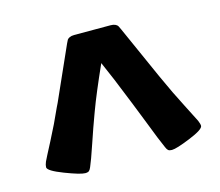

<svg xmlns="http://www.w3.org/2000/svg" viewBox="-73 -797 726 634"><g transform="rotate(-15 290.0 -480.0)"><path d="M469.7 -488.8Q492.2 -438.5 518.8 -387.2Q545.4 -335.9 550.3 -325.2Q555.2 -313.5 555.2 -307.1Q555.2 -294.9 506.3 -274.9Q457.5 -254.9 441.9 -254.9Q433.1 -254.9 429.2 -258.3Q425.3 -261.7 421.9 -270Q415 -285.2 406.2 -307.1Q397.5 -329.1 383.3 -365.5Q369.1 -401.9 356.4 -433.6L351.1 -446.8Q314.9 -538.1 290.5 -592.3Q248.5 -498.5 229.5 -446.8L224.6 -433.6Q210.9 -397 192.6 -342.8Q174.3 -288.6 166 -270Q162.6 -261.7 158.7 -258.3Q154.8 -254.9 145.5 -254.9Q129.4 -254.9 77.4 -274.9Q25.4 -294.9 25.4 -307.1Q25.4 -314.5 29.8 -325.2Q34.2 -335 61.3 -386.7Q88.4 -438.5 110.8 -489.3L117.2 -502.4Q186.5 -658.2 198.2 -684.1Q201.7 -691.9 203.9 -695.6Q206.1 -699.2 212.2 -702.1Q218.3 -705.1 228 -705.1H352.5Q362.3 -705.1 368.4 -702.1Q374.5 -699.2 376.7 -695.6Q378.9 -691.9 382.3 -684.1Q394 -658.2 463.4 -502.4Z"/></g></svg>

Font: Cooper* ExtraBold
Style: Regular
Weight: 800
Designer: Owen Earl
Foundry: indestructible type*
Version: Version 0.001